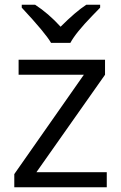

<svg xmlns="http://www.w3.org/2000/svg" viewBox="-20 -786 508 806"><path d="M428.2 0H40V-55.2L332 -472.2H58.1V-535.2H420.9V-472.2L132.8 -63H428.2ZM71.3 -766.1H127.4Q183.1 -730 234.4 -673.8Q297.9 -737.3 342.3 -766.1H400.4V-753.9L368.2 -720.7Q297.9 -648.4 275.4 -606H194.3Q171.4 -646.5 71.3 -753.9Z"/></svg>

Font: OpenSans-Regular
Style: Regular
Weight: 400
Foundry: Ascender Corporation
Version: Version 1.10